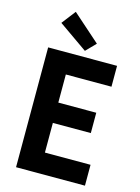

<svg xmlns="http://www.w3.org/2000/svg" viewBox="-140 -1037 811 1114"><g transform="rotate(15 266.0 -480.0)"><path d="M70.7 0V-719.7H484.6V-594.4H210.5V-425.6H438.5V-303.5H210.5V-125.3H484.6V0ZM281.7 -755.4 107.9 -877 172.3 -960.5 338.3 -813.5Z"/></g></svg>

Font: Reddit Sans
Style: Regular
Weight: 400
Designer: Stephen Hutchings
Foundry: Reddit
Version: Version 1.014